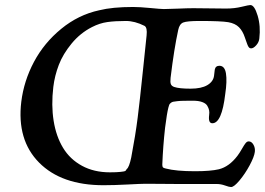

<svg xmlns="http://www.w3.org/2000/svg" viewBox="-20 -735 1062 770"><path d="M513.7 -707Q540 -707 582.5 -702.9Q625 -698.7 637.2 -698.7Q656.7 -698.7 693.8 -700.4Q731 -702.1 755.4 -702.1Q786.6 -702.1 822.8 -701.4Q858.9 -700.7 886.2 -700.7Q920.4 -700.7 949.2 -707.8Q978 -714.8 983.9 -714.8Q1000.5 -714.8 1013.2 -672.4Q1025.9 -629.9 1020 -580.6Q1018.6 -565.9 1007.6 -553.5Q996.6 -541 986.8 -541Q984.4 -541 982.2 -542Q980 -543 978 -545.4Q976.1 -547.9 974.9 -550Q973.6 -552.2 971.9 -556.9Q970.2 -561.5 969 -564.9Q967.8 -568.4 965.6 -574.5Q963.4 -580.6 961.9 -585Q953.6 -610.4 938.5 -625.7Q923.3 -641.1 895.5 -646Q866.2 -650.9 780.8 -650.9Q730 -650.9 714.8 -644.8Q699.7 -638.7 694.8 -615.2Q678.2 -539.6 664.1 -422.9Q662.1 -405.3 665.3 -397.5Q668.5 -389.6 678.7 -386.2Q698.7 -379.4 744.1 -379.4Q787.6 -379.4 811.5 -393.6Q835.4 -407.7 838.4 -431.2Q840.3 -450.7 841.3 -455.6Q844.2 -471.2 859.9 -471.2Q881.3 -471.2 886.2 -440.4Q891.1 -409.7 883.3 -357.9Q869.6 -240.7 831.5 -240.7Q814.5 -240.7 818.8 -273.9Q820.3 -284.2 818.6 -292.7Q816.9 -301.3 811.3 -310.8Q805.7 -320.3 791 -325.7Q776.4 -331.1 753.9 -331.1Q730 -331.1 716.6 -330.8Q703.1 -330.6 691.2 -329.3Q679.2 -328.1 674.1 -326.9Q668.9 -325.7 664.6 -322Q660.2 -318.4 658.7 -314.7Q657.2 -311 655.3 -303.7Q649.4 -280.8 642.1 -223.1Q633.8 -149.4 630.9 -75.2Q630.9 -66.9 633.3 -64Q635.7 -61 645 -59.1Q686 -48.3 761.7 -48.3Q824.7 -48.3 857.9 -56.2Q898.9 -66.4 932.1 -109.9Q940.9 -121.6 950.2 -137.9Q959.5 -154.3 965.1 -161.1Q970.7 -168 977.5 -168Q988.8 -168 996.3 -155Q1003.9 -142.1 1002 -126Q999.5 -106 981.2 -72Q962.9 -38.1 940.7 -11.5Q918.5 15.1 906.7 15.1Q899.4 15.1 882.6 9Q865.7 2.9 849.1 2.9H692.4Q670.4 2.9 627.2 2.4Q584 2 563 2Q546.4 2 491.7 4.9Q437 7.8 395 7.8Q226.6 7.8 136.7 -83Q46.9 -173.8 65.4 -327.1Q75.7 -410.6 116.2 -486.8Q156.7 -563 225.6 -619.4Q294.4 -675.8 377.9 -693.8Q430.7 -707 513.7 -707ZM484.9 -650.9Q441.4 -650.9 410.4 -646.5Q379.4 -642.1 349.1 -626.5Q301.8 -602.5 267.1 -560.3Q232.4 -518.1 215.8 -474.6Q199.2 -431.2 193.8 -386.2Q185.1 -313 195.1 -250.5Q205.1 -188 232.9 -142.1Q260.7 -96.2 308.8 -70.1Q356.9 -43.9 420.9 -43.9Q448.2 -43.9 463.4 -45.7Q478.5 -47.4 481.4 -48.8Q484.4 -50.3 485.8 -53.2Q487.3 -56.2 488.3 -57.1Q498 -64 506.3 -103.5Q523.4 -193.4 532.2 -263.7Q540 -324.2 553.5 -454.8Q566.9 -585.4 567.9 -592.8Q571.3 -624.5 559.6 -631.3Q520.5 -650.9 484.9 -650.9Z"/></svg>

Font: Cooper* Medium
Style: Italic
Weight: 500
Italic angle: -7°
Designer: Owen Earl
Foundry: indestructible type*
Version: Version 0.001